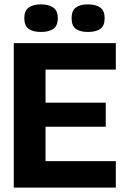

<svg xmlns="http://www.w3.org/2000/svg" viewBox="-20 -857 577 877"><path d="M43 0V-660H509V-539H188V-388H463V-278H188V-121H509V0ZM382 -711Q346 -711 326.5 -725Q307 -739 307 -774Q307 -808 326.5 -822.5Q346 -837 381 -837Q418 -837 438 -822.5Q458 -808 458 -774Q458 -739 438 -725Q418 -711 382 -711ZM167 -711Q131 -711 111 -725Q91 -739 91 -774Q91 -808 111 -822.5Q131 -837 167 -837Q203 -837 223.5 -822.5Q244 -808 244 -774Q244 -739 223.5 -725Q203 -711 167 -711Z"/></svg>

Font: Bricolage Grotesque 96pt Bricolage Grotesque 48pt Regular
Style: Bold
Weight: 700
Designer: Mathieu Triay
Foundry: Atelier Triay
Version: Version 1.001; ttfautohint (v1.8.4.7-5d5b);gftools[0.9.33.de